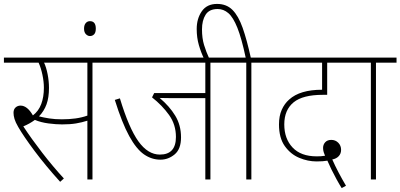

<svg xmlns="http://www.w3.org/2000/svg" viewBox="-20 -916 2044 980"><path d="M452 -596V0H426V-300Q398 -291 368 -286Q338 -281 297 -281Q266 -281 227.5 -286Q189 -291 158 -304Q131 -284 99 -271Q141 -207 195.5 -136.5Q250 -66 306 -5L287 12Q212 -71 156 -146Q100 -221 73 -268Q59 -292 54 -309Q49 -326 49 -340Q49 -358 59.5 -367.5Q70 -377 85 -377Q119 -377 148 -327Q177 -349 190.5 -385Q204 -421 204 -468Q204 -499 196.5 -534.5Q189 -570 177 -596H0V-622H558V-596ZM296 -307Q333 -307 365.5 -311.5Q398 -316 426 -326V-596H205Q216 -573 223 -537.5Q230 -502 230 -467Q230 -418 217.5 -383.5Q205 -349 179 -322Q203 -316 231.5 -311.5Q260 -307 296 -307Z M409 -770Q409 -788 417.5 -798Q426 -808 439 -808Q469 -808 469 -770Q469 -750 460.5 -741Q452 -732 439 -732Q428 -732 418.5 -741.5Q409 -751 409 -770Z M1054 -596V0H1028V-415H859Q843 -415 826.5 -415.5Q810 -416 795 -416Q845 -374 874.5 -325.5Q904 -277 904 -215Q904 -155 871.5 -128Q839 -101 799 -101Q754 -101 715 -128Q676 -155 639.5 -221.5Q603 -288 566 -406L592 -414Q638 -262 686.5 -194.5Q735 -127 796 -127Q878 -127 878 -217Q878 -280 843 -329Q808 -378 756 -419L767 -441H1028V-596H544V-622H1160V-596Z M1022 -615Q1006 -648 995 -686Q984 -724 984 -768Q984 -821 1010 -858.5Q1036 -896 1088 -896Q1136 -896 1166.5 -865.5Q1197 -835 1218.5 -774Q1240 -713 1260 -622H1368V-596H1263V0H1237V-596H1146V-622H1234Q1213 -721 1191.5 -774.5Q1170 -828 1145.5 -849Q1121 -870 1091 -870Q1048 -870 1029.5 -841Q1011 -812 1011 -766Q1011 -721 1021.5 -686.5Q1032 -652 1049 -615Z M1724 44Q1712 25 1698 -0.5Q1684 -26 1671.5 -51.5Q1659 -77 1651 -96Q1639 -94 1626.5 -93Q1614 -92 1596 -92Q1551 -92 1507 -110.5Q1463 -129 1433.5 -170.5Q1404 -212 1404 -281Q1404 -324 1418 -355.5Q1432 -387 1456 -408Q1511 -458 1624 -458V-596H1354V-622H1796V-596H1650V-432H1628Q1526 -432 1479 -394Q1431 -355 1431 -281Q1431 -208 1473.5 -163Q1516 -118 1596 -118Q1606 -118 1617 -118.5Q1628 -119 1639 -121Q1635 -130 1632 -140Q1629 -150 1629 -161Q1629 -178 1640 -190Q1651 -202 1671 -202Q1692 -202 1706.5 -187.5Q1721 -173 1721 -151Q1721 -132 1709 -119Q1697 -106 1676 -102Q1690 -70 1708.5 -35Q1727 0 1746 32Z M1899 -596V0H1873V-596H1782V-622H2004V-596Z"/></svg>

Font: Noto Sans SemiCondensed Thin
Style: Regular
Weight: 100
Width: 4
Designer: Monotype Design Team
Foundry: Monotype Imaging Inc.
Version: Version 2.013; ttfautohint (v1.8.4.7-5d5b)